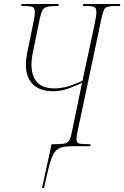

<svg xmlns="http://www.w3.org/2000/svg" viewBox="-20 -734 624 964"><path d="M191 210 239 -10H255Q290 -10 306 -14Q322 -18 328.5 -30Q335 -42 340 -67L392 -318Q355 -301 320.5 -288.5Q286 -276 245 -276Q180 -276 145 -311Q110 -346 110 -410Q110 -436 117 -472L148 -622Q155 -656 155 -673Q155 -693 144.5 -698.5Q134 -704 94 -704H87L88 -714H275L273 -704H269Q233 -704 216 -699.5Q199 -695 192.5 -681.5Q186 -668 180 -642L143 -461Q141 -448 139.5 -436Q138 -424 138 -410Q138 -354 165.5 -322Q193 -290 258 -290Q272 -290 302.5 -295.5Q333 -301 394 -328L457 -622Q464 -656 464 -673Q464 -693 453.5 -698.5Q443 -704 407 -704H396L398 -714H584L582 -704H569Q537 -704 522.5 -700.5Q508 -697 502.5 -685.5Q497 -674 491 -649L368 -67Q366 -57 365 -49Q364 -41 364 -36Q364 -17 377 -13.5Q390 -10 427 -10H435L433 0H350Q313 0 290.5 5.5Q268 11 254 30.5Q240 50 228.5 92.5Q217 135 201 210Z"/></svg>

Font: Noto Serif Display ExtraCondensed Thin
Style: Italic
Weight: 100
Width: 2
Italic angle: -12°
Designer: Monotype Design Team
Foundry: Monotype Imaging Inc.
Version: Version 2.009